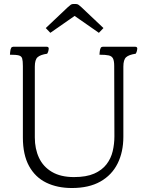

<svg xmlns="http://www.w3.org/2000/svg" viewBox="-20 -1010 740 965"><path d="M30 -735Q30 -740 31 -748Q32 -756 33 -761Q36 -772 40.5 -773.5Q45 -775 46 -775H215Q225 -775 225 -765Q225 -761 223 -753.5Q221 -746 217 -740Q183 -735 169 -722.5Q155 -710 155 -675V-319Q155 -262 176 -217Q197 -172 241 -146Q285 -120 352 -120Q414 -120 453.5 -137.5Q493 -155 515.5 -184.5Q538 -214 546.5 -250.5Q555 -287 555 -325L554 -678Q554 -704 548 -716Q542 -728 526.5 -731.5Q511 -735 480 -735Q480 -740 481 -748Q482 -756 483 -761Q486 -772 490.5 -773.5Q495 -775 496 -775H660Q670 -775 670 -765Q670 -761 668 -753.5Q666 -746 662 -740Q628 -735 614 -722.5Q600 -710 600 -675V-323Q600 -246 571 -188Q542 -130 484.5 -97.5Q427 -65 341 -65Q268 -65 212.5 -92Q157 -119 126 -175.5Q95 -232 95 -319V-678Q95 -704 91.5 -716Q88 -728 74.5 -731.5Q61 -735 30 -735ZM210 -869 321 -974Q331 -983 336 -986.5Q341 -990 350 -990H360Q369 -990 374.5 -986Q380 -982 389 -974L500 -869L477 -845L355 -930L233 -845Z"/></svg>

Font: Gowun Batang
Style: Regular
Weight: 400
Designer: Yanghee Ryu
Foundry: Yanghee Ryu
Version: Version 2.000